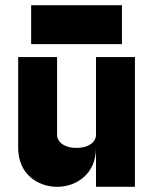

<svg xmlns="http://www.w3.org/2000/svg" viewBox="-20 -720 590 740"><path d="M200 0C275 0 350 -50 350 -150V0H500V-500H350V-200C350 -175 325 -150 275 -150C225 -150 200 -175 200 -200V-500H50V-150C50 -50 125 0 200 0ZM100 -550H450V-700H100Z"/></svg>

Font: LS-VG5000 Bold
Style: Regular
Weight: 400
Designer: Justin Bihan, 2021
Foundry: Justin Bihan, 2021
Version: Version 1.000;Glyphs 3.1.2 (3151)